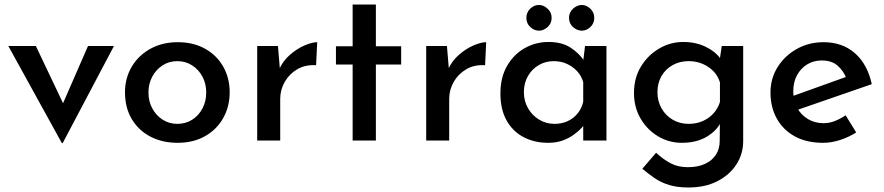

<svg xmlns="http://www.w3.org/2000/svg" viewBox="-20 -623 3919 851"><path d="M254 11 17 -419H139L293 -95L230 -98L370 -419H485L258 11Z M534 -214Q534 -277 564 -327.5Q594 -378 647 -407Q700 -436 768 -436Q837 -436 889 -407Q941 -378 969.5 -327.5Q998 -277 998 -214Q998 -151 969.5 -100Q941 -49 889 -19.5Q837 10 767 10Q700 10 647.5 -17Q595 -44 564.5 -94.5Q534 -145 534 -214ZM638 -213Q638 -174 655 -142.5Q672 -111 701 -92.5Q730 -74 766 -74Q803 -74 832 -92.5Q861 -111 877.5 -142.5Q894 -174 894 -213Q894 -252 877.5 -283Q861 -314 832 -333Q803 -352 766 -352Q729 -352 700 -333Q671 -314 654.5 -282.5Q638 -251 638 -213Z M1212 -419 1222 -299 1217 -315Q1234 -353 1265 -380Q1296 -407 1329.5 -421.5Q1363 -436 1386 -436L1381 -334Q1333 -337 1297.5 -316Q1262 -295 1242 -260Q1222 -225 1222 -185V0H1120V-419Z M1543 -603H1646V-418H1758V-337H1646V0H1543V-337H1469V-418H1543Z M1961 -419 1971 -299 1966 -315Q1983 -353 2014 -380Q2045 -407 2078.5 -421.5Q2112 -436 2135 -436L2130 -334Q2082 -337 2046.5 -316Q2011 -295 1991 -260Q1971 -225 1971 -185V0H1869V-419Z M2409 10Q2350 10 2302 -14.5Q2254 -39 2226 -88Q2198 -137 2198 -209Q2198 -280 2227.5 -331Q2257 -382 2305.5 -409.5Q2354 -437 2411 -437Q2471 -437 2509.5 -411.5Q2548 -386 2570 -352L2563 -336L2573 -419H2668V0H2565V-105L2576 -80Q2572 -72 2559 -57.5Q2546 -43 2524.5 -27Q2503 -11 2474.5 -0.5Q2446 10 2409 10ZM2437 -74Q2470 -74 2496 -86Q2522 -98 2540 -120Q2558 -142 2565 -172V-259Q2557 -287 2538 -307.5Q2519 -328 2492.5 -340Q2466 -352 2434 -352Q2398 -352 2368 -334.5Q2338 -317 2320 -286Q2302 -255 2302 -214Q2302 -175 2320.5 -143Q2339 -111 2370 -92.5Q2401 -74 2437 -74ZM2313 -544Q2313 -568 2330 -584.5Q2347 -601 2369 -601Q2389 -601 2407 -584.5Q2425 -568 2425 -544Q2425 -519 2407 -503Q2389 -487 2369 -487Q2348 -487 2330.5 -503Q2313 -519 2313 -544ZM2502 -544Q2502 -568 2520 -584.5Q2538 -601 2559 -601Q2579 -601 2596.5 -584.5Q2614 -568 2614 -544Q2614 -519 2596.5 -503Q2579 -487 2559 -487Q2538 -487 2520 -503Q2502 -519 2502 -544Z M3031 208Q2982 208 2946 197Q2910 186 2881.5 166.5Q2853 147 2827 125L2888 54Q2919 83 2952 100.5Q2985 118 3029 118Q3073 118 3104.5 103.5Q3136 89 3153 63Q3170 37 3170 1L3171 -108L3178 -88Q3161 -47 3115 -18.5Q3069 10 3002 10Q2945 10 2896.5 -19Q2848 -48 2819 -98Q2790 -148 2790 -211Q2790 -277 2820.5 -327.5Q2851 -378 2901 -407.5Q2951 -437 3008 -437Q3064 -437 3108 -415.5Q3152 -394 3174 -362L3168 -345L3179 -419H3274V2Q3274 60 3243.5 106.5Q3213 153 3159 180.5Q3105 208 3031 208ZM2894 -214Q2894 -175 2912 -143Q2930 -111 2961.5 -92.5Q2993 -74 3032 -74Q3067 -74 3095 -86.5Q3123 -99 3142.5 -120.5Q3162 -142 3171 -171V-258Q3162 -287 3142 -307.5Q3122 -328 3094 -340Q3066 -352 3032 -352Q2993 -352 2961.5 -334.5Q2930 -317 2912 -286Q2894 -255 2894 -214Z M3628 10Q3555 10 3503 -18.5Q3451 -47 3423 -97.5Q3395 -148 3395 -213Q3395 -275 3426.5 -325.5Q3458 -376 3511.5 -406Q3565 -436 3630 -436Q3714 -436 3769.5 -387Q3825 -338 3844 -250L3503 -132L3479 -192L3752 -290L3731 -277Q3719 -308 3693 -331.5Q3667 -355 3622 -355Q3586 -355 3557.5 -337.5Q3529 -320 3512.5 -289.5Q3496 -259 3496 -218Q3496 -176 3513.5 -144.5Q3531 -113 3561.5 -95Q3592 -77 3630 -77Q3657 -77 3681.5 -87Q3706 -97 3728 -112L3775 -36Q3742 -15 3703.5 -2.5Q3665 10 3628 10Z"/></svg>

Font: Josefin Sans Medium
Style: Regular
Weight: 500
Designer: Santiago Orozco
Foundry: Typemade
Version: Version 2.001